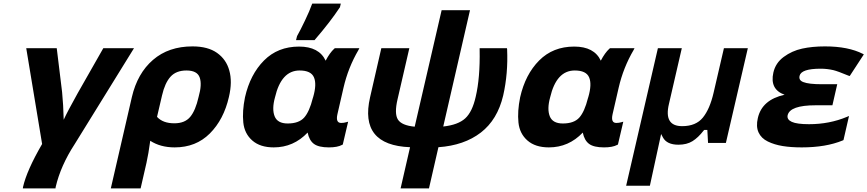

<svg xmlns="http://www.w3.org/2000/svg" viewBox="-20 -816 4861 1076"><path d="M108 240 109 232Q130 139 216 -9L127 -546H298L328 -300Q335 -230 337 -145Q358 -191 415 -293L559 -546H731L399 -9Q320 112 292 232L291 240Z M601 240 719 -272Q750 -405 837.5 -480.5Q925 -556 1059 -556Q1145 -556 1196.5 -519.5Q1248 -483 1265 -421Q1283 -358 1263 -273Q1234 -146 1156 -68Q1078 10 959 10Q879 10 822 -27Q812 47 801 96L768 240ZM957 -125Q1016 -125 1046 -161Q1076 -197 1093 -273Q1113 -343 1099 -382Q1085 -421 1025 -421Q967 -421 935.5 -386Q904 -351 888 -281L860 -161Q893 -125 957 -125Z M1659 -421Q1556 -421 1521 -270Q1503 -205 1519 -164.5Q1535 -124 1592 -124Q1655 -124 1684.5 -157Q1714 -190 1733 -266L1735 -272Q1756 -344 1739.5 -382.5Q1723 -421 1659 -421ZM1897 -4Q1871 10 1823 10Q1766 10 1739.5 -9.5Q1713 -29 1704 -73Q1625 10 1514 10Q1438 10 1394 -28.5Q1350 -67 1343.5 -129.5Q1337 -192 1353 -271Q1382 -399 1459.5 -477Q1537 -555 1656 -555Q1768 -555 1805 -476Q1828 -520 1853 -543L1857 -546H1994L1989 -536Q1931 -437 1905 -324L1871 -176Q1860 -127 1892 -127Q1907 -127 1920 -131L1931 -134L1901 -6ZM1645 -615 1646 -616Q1662 -644 1689 -700.5Q1716 -757 1727 -789L1730 -796H1890L1885 -775L1884 -774Q1832 -695 1746 -595L1743 -591H1639Z M2225 240 2278 9Q1992 -2 2054 -271L2117 -546H2274L2208 -260Q2189 -179 2210 -146Q2231 -113 2304 -106L2455 -759H2614L2464 -107Q2547 -116 2587 -152.5Q2627 -189 2646 -274Q2671 -380 2668 -537V-546H2821L2822 -540Q2828 -404 2800 -281Q2768 -145 2674.5 -73Q2581 -1 2437 9L2384 240Z M3201 -421Q3098 -421 3063 -270Q3045 -205 3061 -164.5Q3077 -124 3134 -124Q3197 -124 3226.5 -157Q3256 -190 3275 -266L3277 -272Q3298 -344 3281.5 -382.5Q3265 -421 3201 -421ZM3439 -4Q3413 10 3365 10Q3308 10 3281.5 -9.5Q3255 -29 3246 -73Q3167 10 3056 10Q2980 10 2936 -28.5Q2892 -67 2885.5 -129.5Q2879 -192 2895 -271Q2924 -399 3001.5 -477Q3079 -555 3198 -555Q3310 -555 3347 -476Q3370 -520 3395 -543L3399 -546H3536L3531 -536Q3473 -437 3447 -324L3413 -176Q3402 -127 3434 -127Q3449 -127 3462 -131L3473 -134L3443 -6Z M3685 -65 3695 -46Q3717 -5 3782 -5Q3829 -5 3861 -25Q3893 -45 3923 -84L3927 -88H3944L3948 -15H4048L4171 -546H4037L3979 -296Q3958 -205 3919 -157Q3880 -109 3803 -109Q3699 -109 3729 -234L3801 -546H3667L3489 225H3622Z M4650 -423Q4615 -431 4579 -431Q4470 -431 4461 -391Q4455 -366 4482 -356Q4512 -344 4585 -344H4672L4645 -226H4551Q4407 -226 4394 -170Q4389 -146 4417.5 -133Q4446 -120 4514 -120Q4628 -120 4726 -161L4738 -166L4707 -31L4703 -29Q4609 10 4473 10Q4413 10 4366.5 2.5Q4320 -5 4283 -23Q4246 -41 4231 -74Q4216 -107 4227 -154Q4250 -257 4377 -285Q4293 -315 4314 -409Q4326 -463 4372 -497Q4418 -531 4475 -543.5Q4532 -556 4603 -556Q4734 -556 4816 -514L4821 -511L4742 -390L4735 -392Q4675 -417 4650 -423Z"/></svg>

Font: Passageway
Style: BdIt
Weight: 700
Foundry: Ascender Corporation
Version: Version 1.11